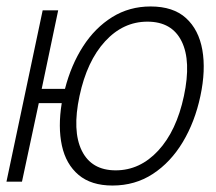

<svg xmlns="http://www.w3.org/2000/svg" viewBox="-48 -562 668 594"><path d="M-28 0 84 -530H132L81 -287H153Q172 -361 209 -418.5Q246 -476 299 -509Q352 -542 418 -542Q488 -542 527.5 -506Q567 -470 578 -407.5Q589 -345 572 -265Q555 -185 517.5 -122.5Q480 -60 425 -24Q370 12 300 12Q234 12 195 -21Q156 -54 143.5 -111.5Q131 -169 143 -243H72L20 0ZM310 -35Q385 -35 441.5 -96Q498 -157 521 -265Q544 -373 514 -434Q484 -495 408 -495Q333 -495 277 -434Q221 -373 198 -265Q175 -157 205 -96Q235 -35 310 -35Z"/></svg>

Font: Geist Mono ExtraLight
Style: Italic
Weight: 200
Italic angle: -12°
Monospace: yes
Designer: Basement.studio, Andrés Briganti, Mateo Zaragoza
Foundry: Basement.studio, Vercel, Andrés Briganti, Guido Ferreyra, Mateo Zaragoza
Version: Version 1.500; ttfautohint (v1.8.4.7-5d5b)